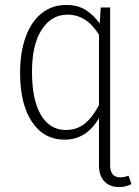

<svg xmlns="http://www.w3.org/2000/svg" viewBox="-20 -552 562 774"><path d="M510 190Q488 202 459 202Q423 202 401 179.5Q379 157 379 114V-76Q329 11 240 11Q157 11 109 -60.5Q61 -132 61 -259Q61 -341 83.5 -403Q106 -465 148 -498.5Q190 -532 247 -532Q294 -532 326 -511.5Q358 -491 382 -457L386 -522H424V114Q424 163 465 163Q481 163 498 156ZM379 -128V-412Q329 -493 252 -493Q188 -493 148.5 -433Q109 -373 109 -263Q109 -149 145 -88.5Q181 -28 245 -28Q290 -28 321.5 -53.5Q353 -79 379 -128Z"/></svg>

Font: Fira Sans Condensed ExtraLight
Style: Regular
Weight: 275
Width: 3
Designer: Carrois Corporate & Edenspiekermann AG
Foundry: Carrois Corporate GbR & Edenspiekermann AG
Version: Version 4.203